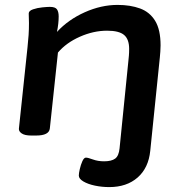

<svg xmlns="http://www.w3.org/2000/svg" viewBox="-20 -550 737 782"><path d="M425 212Q395 212 366.5 206Q338 200 319.5 189Q301 178 301 165Q301 156 305 138.5Q309 121 315.5 106.5Q322 92 330 92Q338 92 358.5 99.5Q379 107 404 107Q434 107 449 96Q464 85 467 54L503 -303Q504 -313 505 -323.5Q506 -334 506 -351Q506 -390 485.5 -407.5Q465 -425 416 -425Q361 -425 305.5 -400.5Q250 -376 216 -336L183 -27Q180 2 127 2H107Q81 2 68.5 -6.5Q56 -15 57 -26L92 -357Q95 -384 96.5 -407.5Q98 -431 98 -456Q98 -467 97.5 -476Q97 -485 97 -495Q97 -506 114.5 -512Q132 -518 152.5 -520Q173 -522 183 -522Q205 -522 212 -512Q219 -502 219 -483Q219 -454 212 -420Q258 -470 325 -500Q392 -530 459 -530Q511 -530 550.5 -515.5Q590 -501 612 -465Q634 -429 634 -365Q634 -352 633 -340Q632 -328 631 -316L592 64Q585 134 540.5 173Q496 212 425 212Z"/></svg>

Font: Asap Expanded Expanded SemiBold
Style: Italic
Weight: 600
Width: 7
Italic angle: -6°
Designer: Pablo Cosgaya
Foundry: Omnibus-Type
Version: Version 3.001; ttfautohint (v1.8.4.7-5d5b)